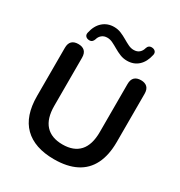

<svg xmlns="http://www.w3.org/2000/svg" viewBox="-213 -1080 1164 1239"><g transform="rotate(30 369.0 -460.5)"><path d="M370 10Q297 10 241.5 -9Q186 -28 148 -65.5Q110 -103 91 -159Q72 -215 72 -289V-648Q72 -681 88.5 -697Q105 -713 136 -713Q167 -713 183.5 -697Q200 -681 200 -648V-290Q200 -195 243.5 -147.5Q287 -100 370 -100Q453 -100 496 -147.5Q539 -195 539 -290V-648Q539 -681 555.5 -697Q572 -713 603 -713Q633 -713 649.5 -697Q666 -681 666 -648V-289Q666 -191 632.5 -124Q599 -57 533 -23.5Q467 10 370 10ZM181 -769Q165 -770 156 -780Q147 -790 151 -807Q163 -863 197.5 -893.5Q232 -924 281 -924Q309 -924 333 -914Q357 -904 379 -891Q401 -878 421.5 -868Q442 -858 462 -858Q488 -858 503.5 -871.5Q519 -885 524 -905Q528 -919 537 -925.5Q546 -932 559 -931Q575 -930 584 -920Q593 -910 589 -893Q577 -837 543.5 -806.5Q510 -776 460 -776Q432 -776 407.5 -786Q383 -796 361 -809Q339 -822 318.5 -832Q298 -842 278 -842Q253 -842 237 -828.5Q221 -815 216 -795Q212 -782 203.5 -775Q195 -768 181 -769Z"/></g></svg>

Font: Nunito ExtraLight
Style: Bold
Weight: 700
Version: Version 3.602